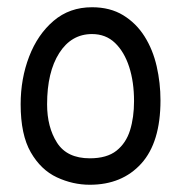

<svg xmlns="http://www.w3.org/2000/svg" viewBox="-20 -549 500 530"><path d="M228 -39Q181 -39 137 -59.5Q93 -80 65 -128.5Q37 -177 37 -261Q37 -332 60.5 -393Q84 -454 128 -491.5Q172 -529 234 -529Q284 -529 320 -507Q356 -485 379 -448.5Q402 -412 412.5 -366Q423 -320 423 -272Q423 -156 370 -97.5Q317 -39 228 -39ZM228 -112Q275 -112 301.5 -133Q328 -154 339 -189.5Q350 -225 350 -270Q350 -323 336.5 -364.5Q323 -406 297.5 -430.5Q272 -455 234 -455Q177 -455 143.5 -402.5Q110 -350 110 -261Q110 -198 137.5 -155Q165 -112 228 -112Z"/></svg>

Font: Noto Sans Syriac Eastern
Style: Regular
Weight: 400
Designer: Patrick Giasson and the Monotype Design Team
Foundry: Monotype Imaging Inc.
Version: Version 3.001; ttfautohint (v1.8.4.7-5d5b)